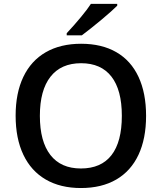

<svg xmlns="http://www.w3.org/2000/svg" viewBox="-20 -948 825 978"><path d="M392.1 9.8Q287.6 9.8 212.9 -33.7Q138.2 -77.1 98.9 -159.9Q59.6 -242.7 59.6 -358.9Q59.6 -474.1 98.9 -556.4Q138.2 -638.7 213.1 -681.9Q288.1 -725.1 393.1 -725.1Q498.5 -725.1 572.8 -682.1Q647 -639.2 685.5 -556.6Q724.1 -474.1 724.1 -357.9Q724.1 -241.7 685.3 -159.2Q646.5 -76.7 572 -33.4Q497.6 9.8 392.1 9.8ZM392.1 -89.8Q495.1 -89.8 547.9 -157.7Q600.6 -225.6 600.6 -357.9Q600.6 -489.7 547.6 -557.9Q494.6 -626 393.1 -626Q291 -626 237.1 -557.1Q183.1 -488.3 183.1 -357.9Q183.1 -227.5 236.6 -158.7Q290 -89.8 392.1 -89.8ZM442.9 -928.2H577.1V-918.9Q550.8 -892.6 497.3 -847.9Q443.8 -803.2 397 -768.1H319.8V-778.8Q359.9 -821.8 393.3 -862.3Q426.8 -902.8 442.9 -928.2Z"/></svg>

Font: Viking Open Sans Light
Style: Bold
Weight: 600
Foundry: Ascender Corporation
Version: Version 2.001